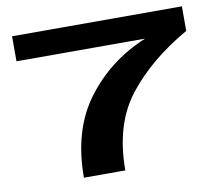

<svg xmlns="http://www.w3.org/2000/svg" viewBox="-76 -765 975 854"><g transform="rotate(-10 412.0 -337.5)"><path d="M236 0H423Q423 -207.5 524.2 -336.8Q625.5 -466 797.5 -564V-675H30.5V-562H609.5L609 -561Q444 -492.5 340 -353.5Q236 -214.5 236 0Z"/></g></svg>

Font: Anybody ExtraExpanded SemiBold
Style: Regular
Weight: 600
Width: 8
Version: Version 1.113;gftools[0.9.25]